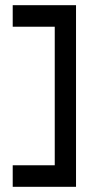

<svg xmlns="http://www.w3.org/2000/svg" viewBox="-20 -650 345 740"><path d="M29 -13V70H273V-630H29V-547H191V-13Z"/></svg>

Font: Charger Sport
Style: SeBdExt
Weight: 600
Designer: Jasper
Foundry: Cannot Into Space Fonts
Version: Version 1.1